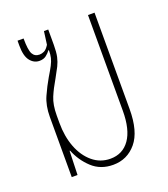

<svg xmlns="http://www.w3.org/2000/svg" viewBox="-109 -627 629 717"><g transform="rotate(-20 206.0 -269.0)"><path d="M220 10Q170 10 136.5 -21Q103 -52 86 -95H84L81 0H58V-239Q58 -284 73 -317.5Q88 -351 105 -380Q119 -403 126.5 -417.5Q134 -432 137 -444.5Q140 -457 140 -474L138 -475Q131 -465 120.5 -457Q110 -449 94 -449Q72 -449 57 -468Q42 -487 42 -528V-548H66Q66 -502 74.5 -486.5Q83 -471 102 -471Q111 -471 120.5 -475.5Q130 -480 140 -496L147 -548H164V-487Q164 -458 160 -440Q156 -422 148 -406Q140 -390 127 -367Q108 -335 96 -306.5Q84 -278 84 -235V-206Q84 -152 100.5 -109Q117 -66 147.5 -40.5Q178 -15 218 -15Q267 -15 294.5 -54Q322 -93 322 -168V-548H348V-165Q348 -76 312 -33Q276 10 220 10Z"/></g></svg>

Font: Noto Sans Thai ExtCond Thin
Style: Regular
Weight: 100
Width: 2
Designer: Monotype Design Team
Foundry: Monotype Imaging Inc.
Version: Version 2.002; ttfautohint (v1.8.4.7-5d5b)